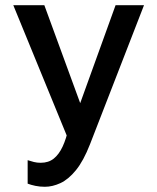

<svg xmlns="http://www.w3.org/2000/svg" viewBox="-20 -522 603 736"><path d="M152 194Q133 194 116 190.5Q99 187 86 182V92Q98 96 110 99Q122 102 136 102Q166 102 186 86Q206 70 220 40Q234 10 243 -32L245 20L31 -502H150L295 -106H280L423 -502H532L325 31Q300 95 271 130.5Q242 166 211.5 180Q181 194 152 194Z"/></svg>

Font: Maven Pro Medium
Style: Regular
Weight: 500
Designer: Joe Prince
Foundry: Joe Prince
Version: Version 2.103